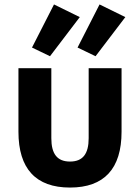

<svg xmlns="http://www.w3.org/2000/svg" viewBox="-20 -832 630 864"><path d="M205 -579 339 -755 223 -812 124 -618ZM410 -579 544 -755 428 -812 329 -618ZM295 12C449 12 527 -73 527 -239V-525H379V-210C379 -140 353 -105 295 -105C237 -105 211 -140 211 -210V-525H63V-239C63 -73 141 12 295 12Z"/></svg>

Font: Braiins Sans
Style: Bold
Weight: 700
Designer: Mike Abbink, Paul van der Laan, Pieter van Rosmalen, Jiri Chlebus, Lubos Buracinsky
Foundry: Bold Monday, Sudetype
Version: Version 1.000;hotconv 1.0.109;makeotfexe 2.5.65596